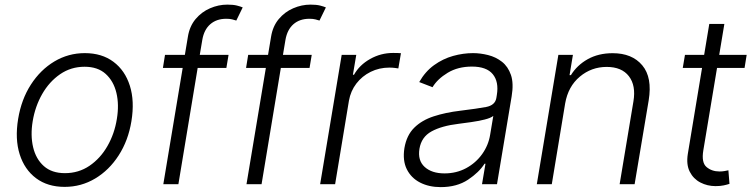

<svg xmlns="http://www.w3.org/2000/svg" viewBox="-20 -777 3185 810"><path d="M252.8 11.4Q181.1 11.4 132.3 -25Q83.5 -61.4 63 -126.1Q42.6 -190.7 56.5 -275.2Q70 -357.6 110.3 -420.1Q150.6 -482.6 209.5 -517.8Q268.5 -552.9 337.7 -552.9Q409.8 -552.9 458.6 -516.3Q507.5 -479.8 527.9 -415.1Q548.3 -350.5 534.4 -265.6Q521 -183.9 480.6 -121.4Q440.3 -58.9 381.4 -23.8Q322.4 11.4 252.8 11.4ZM253.9 -46.5Q311.8 -46.5 357.6 -77.6Q403.4 -108.7 433.2 -160.7Q463.1 -212.7 473 -275.2Q483 -335.2 471.1 -385.1Q459.2 -435 425.8 -465.2Q392.4 -495.4 337 -495.4Q279.5 -495.4 233.7 -464Q187.9 -432.5 158 -380.3Q128.2 -328.1 117.9 -265.6Q108 -206 119.7 -156.1Q131.4 -106.2 165 -76.3Q198.5 -46.5 253.9 -46.5Z M944.2 -545.5 935 -490.4H813.9L732.6 0H669L750.7 -490.4H667.3L676.1 -545.5H759.9L772.7 -622.2Q779.8 -666.2 805 -696.4Q830.3 -726.6 865.9 -742Q901.6 -757.5 938.9 -757.5Q963.8 -757.5 979.4 -753.6Q995 -749.6 1003.9 -745.7L976.9 -690.3Q969.8 -692.5 960 -695.1Q950.3 -697.8 934.7 -697.8Q893.5 -697.8 867.2 -674.9Q840.9 -652 833.5 -609L822.8 -545.5Z M1295.1 -545.5 1285.9 -490.4H1164.8L1083.5 0H1019.9L1101.6 -490.4H1018.1L1027 -545.5H1110.8L1123.6 -622.2Q1130.7 -666.2 1155.9 -696.4Q1181.1 -726.6 1216.8 -742Q1252.5 -757.5 1289.8 -757.5Q1314.6 -757.5 1330.3 -753.6Q1345.9 -749.6 1354.8 -745.7L1327.8 -690.3Q1320.7 -692.5 1310.9 -695.1Q1301.1 -697.8 1285.5 -697.8Q1244.3 -697.8 1218 -674.9Q1191.8 -652 1184.3 -609L1173.7 -545.5Z M1330.6 0 1421.5 -545.5H1483L1468.8 -461.6H1473.4Q1496.4 -502.8 1541.5 -528.2Q1586.6 -553.6 1638.1 -553.6Q1646.3 -553.6 1655.7 -553.4Q1665.1 -553.3 1671.5 -552.6L1660.5 -488.3Q1656.2 -489 1645.8 -490.4Q1635.3 -491.8 1622.5 -491.8Q1579.9 -491.8 1543.7 -473.9Q1507.5 -456 1483.3 -424.4Q1459.2 -392.8 1452.1 -352.3L1393.8 0Z M1839.1 12.4Q1789.8 12.4 1752.1 -6.9Q1714.5 -26.3 1696.2 -63Q1677.9 -99.8 1686.1 -152.3Q1695.3 -206.3 1727.5 -238.1Q1759.6 -269.9 1809.7 -286.2Q1859.7 -302.6 1922.6 -310Q1992.2 -318.5 2030.4 -325.6Q2068.5 -332.7 2073.9 -363.3L2076 -376.1Q2085.2 -431.8 2058.9 -464Q2032.7 -496.1 1970.9 -496.1Q1911.9 -496.1 1868.8 -470Q1825.6 -443.9 1804.7 -409.1L1748.6 -430.8Q1774.1 -475.5 1811.4 -502.3Q1848.7 -529.1 1891.3 -541Q1933.9 -552.9 1975.5 -552.9Q2006.7 -552.9 2039.2 -544.7Q2071.7 -536.6 2097.5 -516.5Q2123.2 -496.4 2135.5 -460.9Q2147.7 -425.4 2138.5 -370.4L2076.7 0H2013.5L2028.1 -86.3H2024.1Q2001.4 -50.1 1954.4 -18.8Q1907.3 12.4 1839.1 12.4ZM1855.1 -45.5Q1905.5 -45.5 1946.6 -67.6Q1987.6 -89.8 2014.2 -127.1Q2040.8 -164.4 2047.9 -209.2L2061.1 -288Q2050.4 -279.1 2023.8 -272.5Q1997.2 -266 1966.8 -261.7Q1936.4 -257.5 1914.1 -254.6Q1843.4 -246.1 1800.6 -222.7Q1757.8 -199.2 1749.6 -149.5Q1741.5 -100.1 1771.5 -72.8Q1801.5 -45.5 1855.1 -45.5Z M2364.3 -340.9 2307.9 0H2244.7L2335.6 -545.5H2397L2382.8 -459.9H2388.5Q2414.1 -501.8 2459.3 -527.2Q2504.6 -552.6 2564.6 -552.6Q2646.7 -552.6 2689.6 -501.4Q2732.6 -450.3 2716.6 -353.3L2657.3 0H2594.1L2652.3 -349.4Q2663.4 -416.2 2633.2 -455.4Q2603 -494.7 2539.4 -494.7Q2475.1 -494.7 2426 -453.5Q2376.8 -412.3 2364.3 -340.9Z M3130 -545.5 3121.1 -490.4H3005L2947.1 -142.4Q2938.6 -90.9 2960.8 -72.3Q2983 -53.6 3015.3 -53.6Q3027.7 -53.6 3036.8 -55.4Q3045.8 -57.2 3052.9 -58.6L3057.5 -1.4Q3047.2 2.1 3033 5.1Q3018.8 8.2 2998.9 8.2Q2964.1 8.2 2934.7 -7.1Q2905.2 -22.4 2889.9 -52.6Q2874.6 -82.7 2881.7 -127.5L2941.8 -490.4H2860.4L2869.7 -545.5H2950.6L2972.3 -676.1H3035.9L3014.2 -545.5Z"/></svg>

Font: Inter Light  BETA
Style: Italic
Weight: 300
Italic angle: 9.39999°
Designer: Rasmus Andersson
Foundry: rsms
Version: Version 3.011;git-f93a4a705